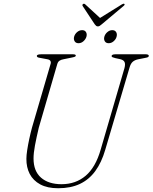

<svg xmlns="http://www.w3.org/2000/svg" viewBox="-20 -989 812 1022"><path d="M516 -193 642.5 -626.5Q648 -647 643.2 -658.2Q638.5 -669.5 620 -674L594.5 -679.5Q584.5 -682 579.2 -684.2Q574 -686.5 574 -690.5Q574 -695 579.2 -697.5Q584.5 -700 593.5 -700H757Q764 -700 768 -697.8Q772 -695.5 772 -692.5Q772 -688 768.8 -685.5Q765.5 -683 751.5 -680.5L716 -673.5Q698 -670 686.5 -660.2Q675 -650.5 668.5 -626L540 -191Q520.5 -124 487.2 -78.5Q454 -33 405.2 -10Q356.5 13 289.5 13Q232 13 194.2 -7.5Q156.5 -28 138.2 -63.2Q120 -98.5 120.5 -144Q120.5 -162.5 124.8 -190.2Q129 -218 135.8 -249.5Q142.5 -281 150.5 -310.5L249 -647.5Q252.5 -657.5 248.2 -664.8Q244 -672 230 -674L195.5 -680.5Q184.5 -682 180.2 -684.5Q176 -687 176 -691.5Q176 -695.5 182 -697.8Q188 -700 199 -700H369Q383.5 -700 383.5 -693Q383.5 -689 378 -686.8Q372.5 -684.5 359 -682L317.5 -673.5Q305.5 -671.5 297 -666Q288.5 -660.5 285 -648.5L186.5 -309.5Q173.5 -254.5 166 -214.2Q158.5 -174 158.5 -145.5Q158.5 -78 198.5 -43.2Q238.5 -8.5 307.5 -8.5Q383 -8.5 436 -53.5Q489 -98.5 516 -193ZM398 -759Q383.5 -759 377.2 -769.5Q371 -780 374.5 -793.5Q378.5 -808 390.5 -818.2Q402.5 -828.5 417.5 -828.5Q431.5 -828.5 437.8 -818.2Q444 -808 440 -793.5Q436 -780 424.2 -769.5Q412.5 -759 398 -759ZM558.5 -759Q544 -759 537.8 -769.5Q531.5 -780 535.5 -794Q539.5 -808 551.5 -818.2Q563.5 -828.5 577.5 -828.5Q592 -828.5 598.2 -818.2Q604.5 -808 600.5 -793.5Q597 -780 585 -769.5Q573 -759 558.5 -759ZM513.5 -892.5 434 -965.5Q428.5 -971 422.5 -968Q420 -966.5 419 -963.5Q418 -960.5 420 -957L484 -860Q488 -854.5 491.8 -851.5Q495.5 -848.5 501 -848.5Q506.5 -848.5 511 -851.5Q515.5 -854.5 522 -860L637.5 -957Q642 -960.5 643 -963.5Q644 -966.5 642 -968Q639.5 -970 636.2 -969Q633 -968 628.5 -965.5L511 -892.5Z"/></svg>

Font: Fraunces Thin
Style: Italic
Weight: 250
Italic angle: -16°
Version: Version 1.000;[b76b70a41]